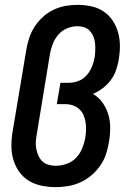

<svg xmlns="http://www.w3.org/2000/svg" viewBox="-20 -763 540 791"><path d="M210 8Q180 8 151 2Q122 -4 98.5 -18.5Q75 -33 59 -55.5Q43 -78 35 -105Q27 -132 27 -162Q27 -192 32 -221L88 -556Q92 -581 100 -605.5Q108 -630 122 -652Q136 -674 156 -692.5Q176 -711 200 -722.5Q224 -734 249.5 -738.5Q275 -743 299 -743Q328 -743 356 -737Q384 -731 406.5 -716Q429 -701 444 -678.5Q459 -656 466.5 -629.5Q474 -603 474 -574Q474 -545 469 -516Q465 -494 457.5 -472.5Q450 -451 436 -432.5Q422 -414 403 -399.5Q384 -385 363 -376Q387 -362 402.5 -340Q418 -318 426 -292Q434 -266 434 -237Q434 -208 429 -179Q425 -154 417 -129Q409 -104 393.5 -81.5Q378 -59 357 -41Q336 -23 311.5 -12Q287 -1 261 3.5Q235 8 210 8ZM210 -80Q232 -80 254.5 -88Q277 -96 293 -112.5Q309 -129 318 -150.5Q327 -172 331 -194Q334 -211 334.5 -227.5Q335 -244 332.5 -259.5Q330 -275 324 -289Q318 -303 306.5 -313.5Q295 -324 280 -329Q265 -334 249 -334H214L229 -422H264Q284 -422 303.5 -429.5Q323 -437 337 -453Q351 -469 359 -488.5Q367 -508 370 -527Q372 -542 372.5 -557Q373 -572 371.5 -586Q370 -600 364.5 -613Q359 -626 350 -636Q341 -646 327.5 -650.5Q314 -655 299 -655Q278 -655 257 -646.5Q236 -638 221 -621Q206 -604 198 -583.5Q190 -563 186 -542L131 -207Q128 -192 127.5 -176.5Q127 -161 130 -147Q133 -133 139 -120Q145 -107 155.5 -97.5Q166 -88 180.5 -84Q195 -80 210 -80Z"/></svg>

Font: Iosevka Term Curly Semibold
Style: Italic
Weight: 600
Italic angle: -9°
Designer: Belleve Invis
Foundry: Belleve Invis
Version: Version 32.3.0